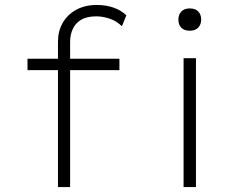

<svg xmlns="http://www.w3.org/2000/svg" viewBox="-20 -755 980 775"><path d="M214 0V-587Q214 -629 233 -662.5Q252 -696 287.5 -715.5Q323 -735 371 -735Q408 -735 439 -724Q470 -713 490 -693L472 -649Q451 -670 423 -679.5Q395 -689 369 -689Q331 -689 308 -675.5Q285 -662 274 -638.5Q263 -615 263 -586V0H245Q235 0 228.5 0Q222 0 214 0ZM91 -472V-518H462V-472ZM721 0V-520H771V0ZM746 -631Q724 -631 712 -643Q700 -655 700 -676Q700 -696 712 -708.5Q724 -721 746 -721Q768 -721 780 -709Q792 -697 792 -676Q792 -656 780 -643.5Q768 -631 746 -631Z"/></svg>

Font: Lexend Giga ExtraLight
Style: Regular
Weight: 250
Version: Version 1.007